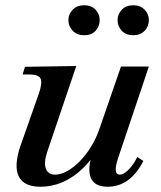

<svg xmlns="http://www.w3.org/2000/svg" viewBox="-20 -696 612 730"><path d="M134 14Q70 14 51 -26Q32 -66 58 -142L128 -341Q142 -382 134 -397.5Q126 -413 90 -413H66L75 -442L270 -445L159 -117Q146 -77 154.5 -54.5Q163 -32 190 -32Q211 -32 235.5 -45.5Q260 -59 283.5 -83Q307 -107 326 -138Q345 -169 357 -203L440 -443H546L429 -95Q408 -32 436 -32Q450 -32 468.5 -50.5Q487 -69 502 -99L525 -84Q475 14 389 14Q339 14 325 -20.5Q311 -55 334 -122L345 -118Q305 -55 250 -20.5Q195 14 134 14ZM300 -562Q273 -562 256.5 -579Q240 -596 240 -620Q240 -642 256.5 -659Q273 -676 300 -676Q328 -676 343.5 -659Q359 -642 359 -620Q359 -596 343.5 -579Q328 -562 300 -562ZM487 -562Q459 -562 443 -579Q427 -596 427 -620Q427 -642 443 -659Q459 -676 487 -676Q514 -676 530 -659Q546 -642 546 -620Q546 -596 530 -579Q514 -562 487 -562Z"/></svg>

Font: Baskervville SemiBold
Style: Italic
Weight: 600
Italic angle: -18°
Version: Version 1.100